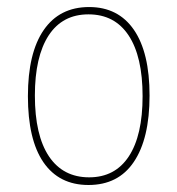

<svg xmlns="http://www.w3.org/2000/svg" viewBox="-20 -527 509 551"><path d="M233.9 3.9Q149.4 3.9 104.5 -61.5Q60.1 -126.5 60.1 -251Q60.1 -375 105.5 -440.9Q150.9 -506.8 235.8 -506.8Q319.3 -506.8 364.3 -441.4Q409.2 -376 409.2 -252.9Q409.2 -128.9 363.8 -62Q319.3 3.9 233.9 3.9ZM233.9 -485.8Q159.2 -485.8 119.6 -425.3Q80.1 -364.3 80.1 -252.9Q80.1 -138.7 120.6 -78.1Q161.1 -18.1 235.8 -18.1Q310.1 -18.1 349.6 -78.1Q389.2 -138.2 389.2 -251Q389.2 -364.7 349.1 -425.3Q309.1 -485.8 233.9 -485.8Z"/></svg>

Font: Datalegreya
Style: Dot
Weight: 700
Designer: Figs Lab
Foundry: Figs Lab
Version: Version 1.002;PS 001.002;hotconv 1.0.70;makeotf.lib2.5.58329